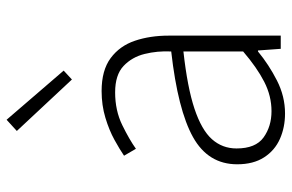

<svg xmlns="http://www.w3.org/2000/svg" viewBox="-171 -700 884 582"><g transform="rotate(-90 271.0 -409.0)"><path d="M218 13Q176 13 141 -2.5Q106 -18 85 -50.5Q64 -83 64 -132Q64 -220 146.5 -266Q229 -312 406 -332Q408 -374 398.5 -412.5Q389 -451 362 -476.5Q335 -502 282 -502Q227 -502 183 -480.5Q139 -459 111 -439L90 -475Q109 -488 138 -504Q167 -520 205 -531.5Q243 -543 286 -543Q349 -543 386 -515.5Q423 -488 438.5 -442Q454 -396 454 -340V0H414L409 -69H406Q366 -36 318 -11.5Q270 13 218 13ZM225 -28Q271 -28 314 -50Q357 -72 406 -114V-295Q297 -283 232.5 -261.5Q168 -240 140 -208.5Q112 -177 112 -134Q112 -76 145.5 -52Q179 -28 225 -28ZM321 -633 165 -800 199 -831 348 -658Z"/></g></svg>

Font: Noto Sans JP ExtraLight
Style: Regular
Weight: 250
Designer: Ryoko NISHIZUKA  (kana, bopomofo & ideographs); Paul D. Hunt (Latin, Greek & Cyrillic); Sandoll Communications , Soo-you
Foundry: Adobe
Version: Version 2.004-H2;hotconv 1.0.118;makeotfexe 2.5.65603